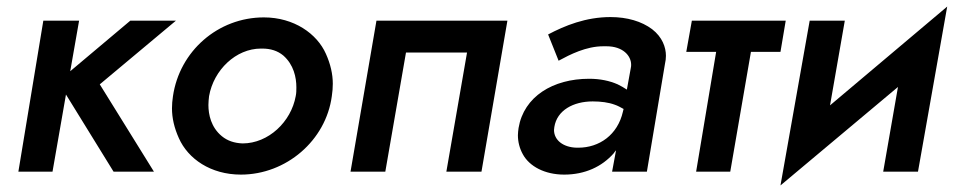

<svg xmlns="http://www.w3.org/2000/svg" viewBox="-20 -523 2913 585"><path d="M112 -460 36 0H140L181 -235L326 0H449L284 -266L516 -460H377L194 -306L221 -460Z M507 -230C505 -217 504 -205 504 -193C504 -163 511 -133 525 -102C553 -39 622 9 714 9C852 9 973 -95 991 -230C993 -243 994 -256 994 -268C994 -297 987 -328 973 -359C946 -420 876 -470 784 -470C644 -470 527 -367 507 -230ZM617 -230C631 -310 699 -375 775 -375C776 -375 778 -375 779 -375C805 -375 826 -368 843 -354C875 -326 883 -287 883 -257C883 -248 883 -239 881 -230C867 -152 798 -86 719 -86C694 -87 673 -94 656 -108C623 -135 615 -174 615 -203C615 -212 616 -221 617 -230Z M1526 -460H1127L1048 0H1154L1217 -363H1403L1340 0H1447Z M1682 -338C1717 -357 1766 -382 1818 -382C1821 -382 1825 -382 1828 -382C1878 -382 1903 -353 1903 -326C1903 -323 1903 -320 1902 -316L1890 -250C1881 -256 1872 -261 1862 -266C1837 -277 1808 -283 1775 -283C1665 -283 1576 -229 1560 -133C1559 -125 1558 -118 1558 -111C1558 -91 1563 -71 1573 -53C1593 -16 1640 9 1699 9C1762 9 1814 -15 1850 -56C1852 -59 1854 -62 1857 -65L1845 0H1951L2006 -328C2008 -337 2009 -345 2009 -353C2009 -379 1998 -410 1967 -434C1935 -458 1891 -471 1840 -471C1765 -471 1701 -445 1650 -418ZM1669 -136C1677 -187 1727 -214 1786 -214C1811 -214 1834 -211 1853 -204C1862 -201 1871 -196 1880 -191L1878 -183C1862 -112 1806 -73 1742 -73C1740 -73 1739 -73 1737 -73C1696 -74 1668 -96 1668 -127C1668 -130 1669 -133 1669 -136Z M2088 -460 2071 -365H2162L2101 0H2205L2268 -365H2358L2374 -460Z M2554 -460H2447L2358 42L2716 -258L2671 0H2777L2866 -503L2509 -202Z"/></svg>

Font: Jost Medium
Style: Italic
Weight: 500
Italic angle: -5°
Version: Version 3.710